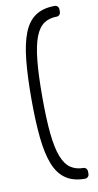

<svg xmlns="http://www.w3.org/2000/svg" viewBox="-102 -820 523 1023"><g transform="rotate(-10 159.5 -308.5)"><path d="M272 159Q209 159 168 131Q127 103 104.5 46Q82 -11 73 -99.5Q64 -188 64 -309Q64 -430 73 -518.5Q82 -607 104.5 -664Q127 -721 168 -748.5Q209 -776 272 -776Q281 -776 287.5 -769.5Q294 -763 294 -754V-740Q294 -731 288 -724.5Q282 -718 275 -718Q233 -718 204 -698.5Q175 -679 157 -632.5Q139 -586 131 -507Q123 -428 123 -309Q123 -190 131 -111Q139 -32 157 14.5Q175 61 204 81Q233 101 275 101Q282 101 288 107.5Q294 114 294 123V137Q294 146 287.5 152.5Q281 159 272 159Z"/></g></svg>

Font: Rubik Light
Style: Regular
Weight: 300
Designer: Hubert and Fischer
Foundry: Hubert and Fischer
Version: Version 2.300;gftools[0.9.30]